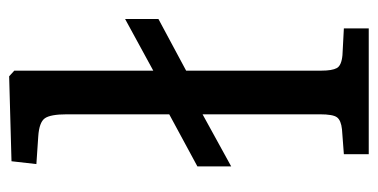

<svg xmlns="http://www.w3.org/2000/svg" viewBox="-218 -588 806 409"><g transform="rotate(-90 184.5 -383.0)"><path d="M61 0V-53L114 -57Q133 -59 139.5 -67.5Q146 -76 146 -104V-354L35 -293V-365L146 -425V-643Q146 -678 137.5 -690Q129 -702 99 -704L40 -708L46 -761L227 -766L239 -755V-459L349 -519V-448L239 -389V-101Q239 -78 244.5 -68Q250 -58 272 -56L329 -53V0Z"/></g></svg>

Font: Literata Variable Black
Style: Regular
Weight: 900
Designer: Latin by Veronika Burian and Jose Scaglione. Greek by Irene Vlachou. Cyrillic by Vera Evstafieva.
Foundry: TypeTogether
Version: Version 3.021